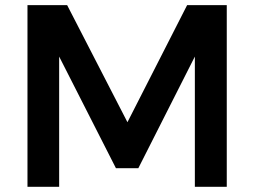

<svg xmlns="http://www.w3.org/2000/svg" viewBox="-20 -720 980 740"><path d="M85.9 -700.2H238.8L471.2 -249L701.2 -700.2H854V0H731V-502L513.2 -71.8H426.8L208 -502V0H85.9Z"/></svg>

Font: Montserrat-Arabic Medium
Style: Regular
Weight: 500
Designer: Mohamed Gaber
Foundry: Kief Type Foundry
Version: Version 5.008;PS 005.008;hotconv 1.0.88;makeotf.lib2.5.64775